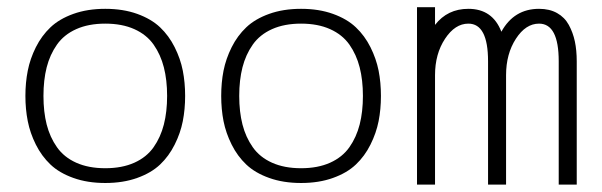

<svg xmlns="http://www.w3.org/2000/svg" viewBox="-20 -500 1631 520"><path d="M475.1 -308.6Q481.4 -276.4 481.4 -240.2Q481.4 -204.1 475.1 -171.9Q468.8 -139.6 453.1 -108.4Q437.5 -77.1 413.6 -54.4Q389.6 -31.7 351.6 -18.1Q313.5 -4.4 265.1 -4.4Q216.8 -4.4 178.7 -18.1Q140.6 -31.7 116.7 -54.4Q92.8 -77.1 77.1 -108.4Q61.5 -139.6 55.2 -171.9Q48.8 -204.1 48.8 -240.2Q48.8 -276.4 55.2 -308.6Q61.5 -340.8 77.1 -372.1Q92.8 -403.3 116.7 -426Q140.6 -448.7 178.7 -462.4Q216.8 -476.1 265.1 -476.1Q313.5 -476.1 351.6 -462.4Q389.6 -448.7 413.6 -426Q437.5 -403.3 453.1 -372.1Q468.8 -340.8 475.1 -308.6ZM423.8 -162.8Q432.6 -197.3 432.6 -240.2Q432.6 -283.2 423.8 -317.6Q415 -352.1 396 -379.2Q377 -406.2 343.8 -421.1Q310.5 -436 265.1 -436Q219.7 -436 186.5 -421.1Q153.3 -406.2 134.3 -379.2Q115.2 -352.1 106.4 -317.6Q97.7 -283.2 97.7 -240.2Q97.7 -197.3 106.4 -162.8Q115.2 -128.4 134.3 -101.3Q153.3 -74.2 186.5 -59.3Q219.7 -44.4 265.1 -44.4Q310.5 -44.4 343.8 -59.3Q377 -74.2 396 -101.3Q415 -128.4 423.8 -162.8Z M1005.4 -308.6Q1011.7 -276.4 1011.7 -240.2Q1011.7 -204.1 1005.4 -171.9Q999 -139.6 983.4 -108.4Q967.8 -77.1 943.8 -54.4Q919.9 -31.7 881.8 -18.1Q843.8 -4.4 795.4 -4.4Q747.1 -4.4 709 -18.1Q670.9 -31.7 647 -54.4Q623 -77.1 607.4 -108.4Q591.8 -139.6 585.4 -171.9Q579.1 -204.1 579.1 -240.2Q579.1 -276.4 585.4 -308.6Q591.8 -340.8 607.4 -372.1Q623 -403.3 647 -426Q670.9 -448.7 709 -462.4Q747.1 -476.1 795.4 -476.1Q843.8 -476.1 881.8 -462.4Q919.9 -448.7 943.8 -426Q967.8 -403.3 983.4 -372.1Q999 -340.8 1005.4 -308.6ZM954.1 -162.8Q962.9 -197.3 962.9 -240.2Q962.9 -283.2 954.1 -317.6Q945.3 -352.1 926.3 -379.2Q907.2 -406.2 874 -421.1Q840.8 -436 795.4 -436Q750 -436 716.8 -421.1Q683.6 -406.2 664.6 -379.2Q645.5 -352.1 636.7 -317.6Q627.9 -283.2 627.9 -240.2Q627.9 -197.3 636.7 -162.8Q645.5 -128.4 664.6 -101.3Q683.6 -74.2 716.8 -59.3Q750 -44.4 795.4 -44.4Q840.8 -44.4 874 -59.3Q907.2 -74.2 926.3 -101.3Q945.3 -128.4 954.1 -162.8Z M1109.4 -480.5H1158.2V-432.6Q1191.9 -476.1 1248.5 -476.1Q1314 -476.1 1337.9 -414.1Q1372.1 -476.1 1439.9 -476.1Q1468.3 -476.1 1488.8 -464.6Q1509.3 -453.1 1520.5 -432.6Q1531.7 -412.1 1536.9 -387.9Q1542 -363.8 1542 -334V0H1493.2V-334Q1493.2 -436 1439.9 -436Q1403.8 -436 1377.2 -395Q1350.6 -354 1350.6 -296.4V0H1301.8V-334Q1301.8 -436 1248.5 -436Q1212.4 -436 1185.3 -395Q1158.2 -354 1158.2 -296.4V0H1109.4Z"/></svg>

Font: AzarMehrMonospaced
Style: SerifRegular
Weight: 1
Designer: Amin Abedi
Version: Version 1.00